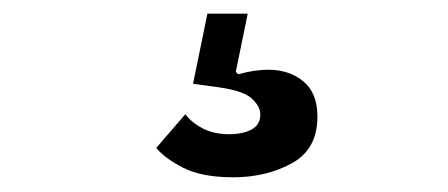

<svg xmlns="http://www.w3.org/2000/svg" viewBox="-20 -44 640 274"><path d="M313 209Q267.5 209 241 195.2Q214.5 181.5 203 167L244.5 119Q253.5 131 269.2 139.2Q285 147.5 307.5 147.5Q326.5 147.5 339 140.8Q351.5 134 351.5 119.5Q351.5 107 338 95.5Q324.5 84 280.5 79L255.5 75.5L276 -24.5H333.5L316.5 58.5L320 62Q343 55.5 363 55.5Q392.5 55.5 412.8 72Q433 88.5 433 122.5Q433 169 396.5 189Q360 209 313 209Z"/></svg>

Font: Lilex Medium
Style: Regular
Weight: 500
Designer: Mike Abbink, Paul van der Laan, Pieter van Rosmalen, Mikhael Khrustik
Foundry: Mikhael Khrustik
Version: Version 1.100